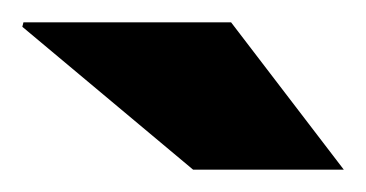

<svg xmlns="http://www.w3.org/2000/svg" viewBox="-20 -744 328 172"><path d="M288 -592H153L0 -720L1 -724H187Z"/></svg>

Font: Archivo SemiExpanded ExtraBold
Style: Regular
Weight: 800
Width: 6
Designer: Hector Gatti
Foundry: Omnibus-Type
Version: Version 2.001; ttfautohint (v1.8.3)